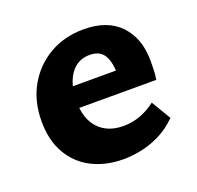

<svg xmlns="http://www.w3.org/2000/svg" viewBox="-89 -532 654 639"><g transform="rotate(-20 238.5 -212.0)"><path d="M247 14Q184 14 135.5 -10.5Q87 -35 59.5 -82.5Q32 -130 32 -197Q32 -269 63 -323Q94 -377 147 -407.5Q200 -438 268 -438Q352 -438 397 -390.5Q442 -343 442 -263Q442 -248 441.5 -231Q441 -214 438 -197H323V-257Q323 -303 308 -327Q293 -351 258 -351Q228 -351 207 -334.5Q186 -318 175 -288.5Q164 -259 164 -221Q164 -158 196 -124Q228 -90 284 -90Q315 -90 343.5 -100.5Q372 -111 398 -131L439 -62Q409 -32 375 -15.5Q341 1 308 7.5Q275 14 247 14ZM99 -197 115 -272H429V-197Z"/></g></svg>

Font: Ysabeau Office ExtraBold
Style: Regular
Weight: 800
Designer: Christian Thalmann (Catharsis Fonts)
Version: Version 2.001;gftools[0.9.30]; featfreeze: tnum,lnum,ss02